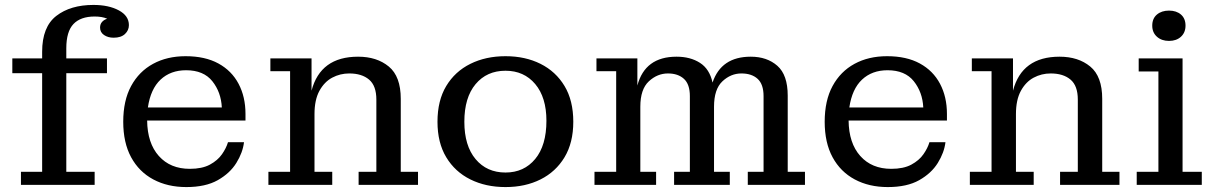

<svg xmlns="http://www.w3.org/2000/svg" viewBox="-20 -750 4928 779"><path d="M65 0V-53H151V-453H30V-513H151V-540Q151 -641 208.5 -685.5Q266 -730 359 -730Q421 -730 462 -708Q503 -686 503 -648Q503 -627 487 -612Q471 -597 441 -597Q418 -597 402 -608Q386 -619 386 -638Q386 -652 394 -661Q402 -670 415 -674Q395 -683 364 -683Q307 -683 278 -652.5Q249 -622 249 -554V-513H414V-453H249V-53H364V0Z M736 9Q660 9 602 -22Q544 -53 512 -112Q480 -171 480 -256Q480 -342 512 -401Q544 -460 601 -491Q658 -522 733 -522Q812 -522 866 -492.5Q920 -463 948 -410Q976 -357 976 -288V-261H577Q578 -169 624.5 -117Q671 -65 750 -65Q800 -65 831.5 -82Q863 -99 880.5 -124Q898 -149 905 -173H970Q965 -131 939 -89Q913 -47 863.5 -19Q814 9 736 9ZM880 -314Q877 -376 841.5 -420.5Q806 -465 735 -465Q672 -465 631.5 -427Q591 -389 580 -314Z M1069 0V-53H1157V-461H1077V-513H1244V-382Q1280 -520 1433 -520Q1509 -520 1557.5 -480Q1606 -440 1606 -349V-53H1676V0H1435V-53H1507V-346Q1507 -402 1477.5 -427Q1448 -452 1397 -452Q1360 -452 1328 -435Q1296 -418 1276 -381.5Q1256 -345 1256 -287V-53H1328V0Z M2031 9Q1951 9 1888.5 -22Q1826 -53 1790.5 -112Q1755 -171 1755 -256Q1755 -342 1790.5 -401Q1826 -460 1888.5 -491Q1951 -522 2031 -522Q2111 -522 2173 -491Q2235 -460 2270.5 -401Q2306 -342 2306 -256Q2306 -171 2270.5 -112Q2235 -53 2173 -22Q2111 9 2031 9ZM2031 -50Q2106 -50 2151.5 -105Q2197 -160 2197 -260Q2197 -355 2151.5 -409Q2106 -463 2031 -463Q1955 -463 1909.5 -408.5Q1864 -354 1864 -256Q1864 -159 1909.5 -104.5Q1955 -50 2031 -50Z M2392 0V-53H2480V-461H2400V-513H2566V-403Q2597 -520 2725 -520Q2781 -520 2820 -495Q2859 -470 2871 -415Q2906 -520 3026 -520Q3092 -520 3134 -483Q3176 -446 3176 -362V-53H3246V0H3014V-53H3078V-360Q3078 -408 3054 -430Q3030 -452 2988 -452Q2945 -452 2911 -420Q2877 -388 2877 -317V-53H2941V0H2715V-53H2779V-360Q2779 -408 2755 -430Q2731 -452 2690 -452Q2647 -452 2612.5 -420Q2578 -388 2578 -317V-53H2642V0Z M3582 9Q3506 9 3448 -22Q3390 -53 3358 -112Q3326 -171 3326 -256Q3326 -342 3358 -401Q3390 -460 3447 -491Q3504 -522 3579 -522Q3658 -522 3712 -492.5Q3766 -463 3794 -410Q3822 -357 3822 -288V-261H3423Q3424 -169 3470.5 -117Q3517 -65 3596 -65Q3646 -65 3677.5 -82Q3709 -99 3726.5 -124Q3744 -149 3751 -173H3816Q3811 -131 3785 -89Q3759 -47 3709.5 -19Q3660 9 3582 9ZM3726 -314Q3723 -376 3687.5 -420.5Q3652 -465 3581 -465Q3518 -465 3477.5 -427Q3437 -389 3426 -314Z M3915 0V-53H4003V-461H3923V-513H4090V-382Q4126 -520 4279 -520Q4355 -520 4403.5 -480Q4452 -440 4452 -349V-53H4522V0H4281V-53H4353V-346Q4353 -402 4323.5 -427Q4294 -452 4243 -452Q4206 -452 4174 -435Q4142 -418 4122 -381.5Q4102 -345 4102 -287V-53H4174V0Z M4723 -584Q4693 -584 4674 -601Q4655 -618 4655 -646Q4655 -675 4674 -691Q4693 -707 4723 -707Q4753 -707 4771.5 -691Q4790 -675 4790 -646Q4790 -618 4771.5 -601Q4753 -584 4723 -584ZM4592 0V-53H4680V-460H4600V-513H4778V-53H4856V0Z"/></svg>

Font: Montagu Slab 16pt
Style: Regular
Weight: 400
Designer: Florian Karsten
Foundry: Florian Karsten
Version: Version 1.000; ttfautohint (v1.8.3)